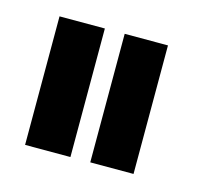

<svg xmlns="http://www.w3.org/2000/svg" viewBox="-52 -730 373 360"><g transform="rotate(15 134.0 -550.0)"><path d="M150 -425.5H234V-675H150ZM23.5 -425.5H111.5V-675H23.5Z"/></g></svg>

Font: Anybody SemiExpanded SemiBold
Style: Regular
Weight: 600
Width: 6
Designer: Tyler Finck
Foundry: Etcetera Type Company
Version: Version 1.113;gftools[0.9.25]